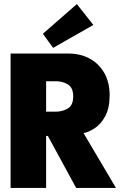

<svg xmlns="http://www.w3.org/2000/svg" viewBox="-20 -923 646 943"><path d="M32 -660H316Q375 -660 420.5 -635.2Q466 -610.5 492.2 -564.5Q518.5 -518.5 518.5 -455Q518.5 -392 497 -352.5Q475.5 -313 445.5 -293.5Q415.5 -274 390.5 -269L549.5 0H354L215 -255.5H206.5V0H32ZM206.5 -374.5H253.5Q286 -374.5 312.8 -390Q339.5 -405.5 339.5 -449.5Q339.5 -493 313.2 -508.5Q287 -524 255 -524H206.5ZM241 -688 190.5 -757 357.5 -903 438.5 -800.5Z"/></svg>

Font: League Spartan Thin ExtraBold
Style: Regular
Weight: 800
Version: Version 2.002